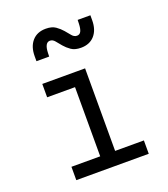

<svg xmlns="http://www.w3.org/2000/svg" viewBox="-146 -912 891 1016"><g transform="rotate(-20 300.0 -404.0)"><path d="M108 0H516V-75.2H354V-540H113V-464.8H270V-75.2H108ZM125.2 -663.6H196.8L197.4 -684.6Q198.4 -713 206.3 -727.1Q214.2 -741.2 228.8 -741.2Q244.4 -741.2 256.1 -726.8Q267.8 -712.4 282.1 -695.4Q296.4 -678.4 317 -664Q337.6 -649.6 371.8 -649.6Q420.8 -649.6 448.6 -681.1Q476.4 -712.6 476.4 -766.8V-794.4H404.8L404.2 -773.4Q403.2 -744.6 396 -730.7Q388.8 -716.8 373.6 -716.8Q357.4 -716.8 345.7 -731.2Q334 -745.6 319.5 -762.6Q305 -779.6 284.5 -794Q264 -808.4 229.8 -808.4Q180.8 -808.4 153 -776.9Q125.2 -745.4 125.2 -691.2Z"/></g></svg>

Font: CommitMonoV142 ExtLt
Style: Regular
Weight: 200
Monospace: yes
Designer: Eigil Nikolajsen
Foundry: Eigil Nikolajsen
Version: Version 1.142